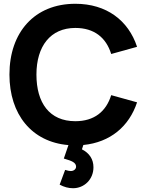

<svg xmlns="http://www.w3.org/2000/svg" viewBox="-20 -755 786 1017"><path d="M367 242C425.5 242 475 196 475 131C475 88.5 453.5 56 414 36L421.5 13C564 -1 664 -85.5 706 -213L569 -251C542 -164 479 -113 379 -113C242 -113 173 -210 173 -360C173 -510 247 -607 379 -607C479 -607 542 -556 569 -469L706 -507C660 -647 544 -735 379 -735C163 -735 30 -584 30 -360C30 -149 148 -2.5 342.5 13.5L318 85C318.5 85.5 319 85.5 319.5 85.5H320.5C321 85.5 321.5 85.5 322 86C359 97 383 105.5 383 128C383 140 371.5 151 355 151C348 151 338 149 325 145L296 223C319 235.5 342.5 242 367 242Z"/></svg>

Font: Vela Sans ExtBd
Style: Regular
Weight: 800
Designer: Principal design: Mikhail Sharanda - project Manrope.
Design modification: Ravid Balaliev
Foundry: Mikhail Sharanda
Version: Version 1.001